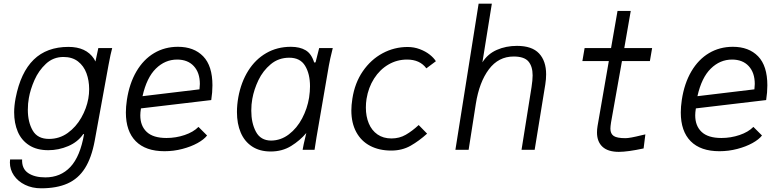

<svg xmlns="http://www.w3.org/2000/svg" viewBox="-20 -810 4240 1038"><path d="M33.5 68.5Q33.5 63 34.5 52H99.5Q97.5 102 132.2 125.5Q167 149 225 149Q307.5 149 360.5 92.5Q413.5 36 434.5 -85H430Q401 -42.5 349 -20.2Q297 2 241 2Q179 2 137.5 -24.8Q96 -51.5 76.2 -97.8Q56.5 -144 56.5 -203Q56.5 -237.5 64.5 -280Q91.5 -418.5 162.2 -487.5Q233 -556.5 350 -556.5Q445.5 -556.5 488 -492.5Q491.5 -487 496 -477.5L511.5 -550H586.5Q578 -520 567 -460L492 -49Q475 43 439.2 99.5Q403.5 156 345.2 182Q287 208 202 208Q154 208 115.5 189.2Q77 170.5 55.2 138.5Q33.5 106.5 33.5 68.5ZM457.5 -277Q462 -302 462 -328Q462 -374.5 447.5 -414Q433 -453.5 401.8 -477.8Q370.5 -502 323 -502Q268 -502 228.5 -465.2Q189 -428.5 166.5 -377.5Q144 -326.5 136 -280Q130.5 -251 130.5 -216.5Q130.5 -150 156.8 -104.5Q183 -59 245 -59Q301.5 -59 346.2 -91.2Q391 -123.5 419.5 -173.8Q448 -224 457.5 -277Z M660.5 -202Q660.5 -232.5 666 -270Q679.5 -359 717.5 -423.8Q755.5 -488.5 813 -522.8Q870.5 -557 942 -557Q1028.5 -557 1078.5 -505.5Q1128.5 -454 1128.5 -348.5Q1128.5 -311 1122 -269L742 -224Q738.5 -201.5 738.5 -186.5Q738.5 -129.5 773.2 -96.8Q808 -64 880 -64Q931 -64 978.2 -80Q1025.5 -96 1053 -124L1099.5 -77.5Q1083 -56 1047.8 -36.5Q1012.5 -17 965.8 -4.8Q919 7.5 869.5 7.5Q767.5 7.5 714 -46.5Q660.5 -100.5 660.5 -202ZM1060.5 -356Q1060.5 -417 1027.8 -452.5Q995 -488 937.5 -488Q872.5 -488 822.8 -439.2Q773 -390.5 750.5 -290L1058.5 -327Q1060.5 -347 1060.5 -356Z M1261 -204.5Q1261 -243 1268.5 -285Q1283.5 -366 1322 -427.5Q1360.5 -489 1419.5 -523Q1478.5 -557 1552.5 -557Q1601 -557 1632.5 -538.2Q1664 -519.5 1678.5 -472L1686 -473L1705.5 -550H1779Q1763 -486 1758 -456L1691 -67L1680.5 0H1616Q1620 -25 1631.5 -72L1636 -91Q1602 -50.5 1554 -20.8Q1506 9 1443.5 9Q1384 9 1343 -18Q1302 -45 1281.5 -93Q1261 -141 1261 -204.5ZM1651 -282Q1656 -315.5 1656 -343.5Q1656 -410.5 1629.5 -454.2Q1603 -498 1544 -498Q1486 -498 1443.8 -462.8Q1401.5 -427.5 1377.2 -376.8Q1353 -326 1344 -275.5Q1338.5 -245.5 1338.5 -212Q1338.5 -144.5 1363.8 -97.5Q1389 -50.5 1445.5 -50Q1498.5 -50.5 1542 -83.8Q1585.5 -117 1613.5 -170.2Q1641.5 -223.5 1651 -282Z M1879.5 -213Q1879.5 -241 1885 -276.5Q1898 -361.5 1941.5 -424.8Q1985 -488 2048.2 -522Q2111.5 -556 2183.5 -556Q2218.5 -556 2249.5 -544.2Q2280.5 -532.5 2302.8 -515Q2325 -497.5 2336.5 -479L2285 -440.5Q2250 -488 2180.5 -488Q2126 -488 2079.8 -461Q2033.5 -434 2002.5 -385.5Q1971.5 -337 1961.5 -275Q1958 -252.5 1958 -228.5Q1958 -180.5 1973.8 -142.8Q1989.5 -105 2020.8 -83.2Q2052 -61.5 2096.5 -61.5Q2139 -61.5 2173.8 -81.5Q2208.5 -101.5 2243.5 -134L2289 -87.5Q2246 -48.5 2200 -22.2Q2154 4 2095 4Q2030 4 1981.2 -21.5Q1932.5 -47 1906 -96Q1879.5 -145 1879.5 -213Z M2567.5 -790H2639L2588 -473Q2616.5 -518.5 2665.8 -540.2Q2715 -562 2775 -562Q2856 -562 2894.2 -521.2Q2932.5 -480.5 2932.5 -408Q2932.5 -382 2928 -353.5L2870.5 0H2799.5L2853.5 -338.5Q2859.5 -377 2859.5 -402.5Q2859.5 -451 2836.8 -477.8Q2814 -504.5 2757 -504.5Q2675 -504.5 2623 -435.2Q2571 -366 2552.5 -249L2513.5 0H2442Z M3207.5 -94Q3207.5 -110.5 3210.5 -128.5L3271.5 -480H3128.5L3140.5 -550H3283.5L3318.5 -751H3390L3355 -550H3505.5L3493.5 -480H3342.5L3283.5 -148.5Q3280 -126 3280 -114.5Q3280 -87 3297.8 -75Q3315.5 -63 3361.5 -63Q3385 -63 3447 -78.5L3469 -83.5L3459.5 -7.5Q3373 11 3325.5 11Q3267 11 3237.2 -16.5Q3207.5 -44 3207.5 -94Z M3660.5 -202Q3660.5 -232.5 3666 -270Q3679.5 -359 3717.5 -423.8Q3755.5 -488.5 3813 -522.8Q3870.5 -557 3942 -557Q4028.5 -557 4078.5 -505.5Q4128.5 -454 4128.5 -348.5Q4128.5 -311 4122 -269L3742 -224Q3738.5 -201.5 3738.5 -186.5Q3738.5 -129.5 3773.2 -96.8Q3808 -64 3880 -64Q3931 -64 3978.2 -80Q4025.5 -96 4053 -124L4099.5 -77.5Q4083 -56 4047.8 -36.5Q4012.5 -17 3965.8 -4.8Q3919 7.5 3869.5 7.5Q3767.5 7.5 3714 -46.5Q3660.5 -100.5 3660.5 -202ZM4060.5 -356Q4060.5 -417 4027.8 -452.5Q3995 -488 3937.5 -488Q3872.5 -488 3822.8 -439.2Q3773 -390.5 3750.5 -290L4058.5 -327Q4060.5 -347 4060.5 -356Z"/></svg>

Font: JuliaMono Light
Style: Italic
Weight: 300
Italic angle: -9°
Monospace: yes
Designer: cormullion
Foundry: corm
Version: Version 0.054; ttfautohint (v1.8.4)